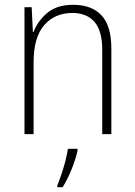

<svg xmlns="http://www.w3.org/2000/svg" viewBox="-20 -559 562 800"><path d="M285 -539Q362 -539 403 -495Q444 -451 444 -356V0H406V-351Q406 -431 373.5 -468Q341 -505 282 -505Q208 -505 164 -454Q120 -403 120 -300V0H82V-529H112L117 -426H120Q136 -470 176 -504.5Q216 -539 285 -539ZM303 69Q295 105 278.5 146Q262 187 241 221H219V213Q226 196 235.5 168.5Q245 141 252.5 111.5Q260 82 263 61H303Z"/></svg>

Font: Noto Sans Tamil SemiCondensed ExtraLight
Style: Regular
Weight: 200
Width: 4
Designer: Jelle Bosma - Monotype Design Team
Foundry: Monotype Imaging Inc.
Version: Version 2.004; ttfautohint (v1.8.4.7-5d5b)